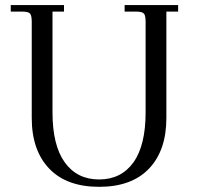

<svg xmlns="http://www.w3.org/2000/svg" viewBox="-20 -722 771 750"><path d="M22 -676.8V-702.1H230V-676.8H185.1V-283.2Q185.1 -153.8 233.2 -87.4Q281.2 -21 367.2 -21Q453.1 -21 501 -87.4Q548.8 -153.8 548.8 -283.2V-637.2Q548.8 -662.1 541.7 -669.4Q534.7 -676.8 509.8 -676.8H466.8V-702.1H675.8V-676.8H629.9V-261.2Q629.9 -134.3 562 -63.2Q494.1 7.8 367.2 7.8Q240.2 7.8 172.1 -63.5Q104 -134.8 104 -261.2V-637.2Q104 -662.1 96.9 -669.4Q89.8 -676.8 64.9 -676.8Z"/></svg>

Font: Dihjauti
Style: Regular
Weight: 400
Designer: T. Christopher White
Version: Version 3.0.0